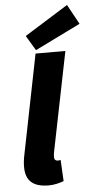

<svg xmlns="http://www.w3.org/2000/svg" viewBox="-62 -977 521 1026"><g transform="rotate(-5 198.0 -464.0)"><path d="M158 12C188 12 216 4 238 -4L232 -118C224 -116 220 -116 216 -116C206 -116 198 -122 198 -136C198 -144 198 -148 200 -160L308 -696H148L42 -166C36 -138 34 -118 34 -98C34 -30 66 12 158 12ZM152 -714 396 -834 338 -940 104 -794Z"/></g></svg>

Font: Source Sans Pro Black
Style: Italic
Weight: 900
Italic angle: -11°
Designer: Paul D. Hunt
Foundry: Adobe Systems Incorporated
Version: Version 3.006;hotconv 1.0.111;makeotfexe 2.5.65597